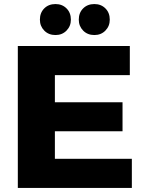

<svg xmlns="http://www.w3.org/2000/svg" viewBox="-20 -928 715 948"><path d="M68 -701H621V-557H251V-423H585V-280H251V-144H631V0H68ZM254 -908Q287 -908 308.5 -886.5Q330 -865 330 -831Q330 -799 308.5 -777Q287 -755 254 -755Q220 -755 198.5 -777Q177 -799 177 -831Q177 -865 198.5 -886.5Q220 -908 254 -908ZM446 -908Q479 -908 500.5 -886.5Q522 -865 522 -831Q522 -799 500.5 -777Q479 -755 446 -755Q412 -755 390.5 -777Q369 -799 369 -831Q369 -865 390.5 -886.5Q412 -908 446 -908Z"/></svg>

Font: Alexandria
Style: Bold
Weight: 700
Designer: Mohamed Gaber
Foundry: Kief Type Foundry
Version: Version 5.100